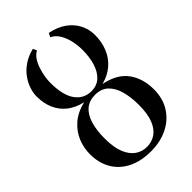

<svg xmlns="http://www.w3.org/2000/svg" viewBox="-243 -910 1016 1016"><g transform="rotate(-45 265.5 -402.0)"><path d="M264.5 11Q189.5 11 135.8 -16Q82 -43 53.2 -92.2Q24.5 -141.5 24.5 -206.5Q24.5 -256 43.2 -300Q62 -344 100.2 -376.8Q138.5 -409.5 197.5 -423.5Q146 -435 111.2 -462.5Q76.5 -490 58.8 -530.5Q41 -571 41 -622.5Q41 -649.5 51 -679Q61 -708.5 81 -735.8Q101 -763 132.2 -784Q163.5 -805 205.5 -815L215 -793.5Q196 -784.5 182.2 -764Q168.5 -743.5 160 -718Q151.5 -692.5 147.5 -667.2Q143.5 -642 143.5 -623Q143.5 -529.5 176.8 -483.2Q210 -437 266.5 -437Q307.5 -437 334.5 -462Q361.5 -487 374.5 -530Q387.5 -573 387.5 -626Q387.5 -656 380.8 -689.5Q374 -723 358 -751.2Q342 -779.5 314 -793.5L324.5 -815Q380 -804 417 -776.8Q454 -749.5 472 -712.5Q490 -675.5 490 -635Q490 -582.5 472.2 -539.2Q454.5 -496 419.8 -466Q385 -436 334.5 -423Q425.5 -404.5 466.2 -348.2Q507 -292 507 -210Q507 -142 475.2 -92.2Q443.5 -42.5 388.8 -15.8Q334 11 264.5 11ZM265.5 -21Q302 -21 330.8 -40.2Q359.5 -59.5 376 -101Q392.5 -142.5 392.5 -209.5Q392.5 -265.5 380.2 -311Q368 -356.5 340.2 -383.5Q312.5 -410.5 265.5 -410.5Q222 -410.5 193.8 -386.2Q165.5 -362 152 -317.2Q138.5 -272.5 138.5 -211Q138.5 -144.5 155.5 -102.5Q172.5 -60.5 201.2 -40.8Q230 -21 265.5 -21Z"/></g></svg>

Font: Merriweather 120pt
Style: Regular
Weight: 400
Version: Version 2.100